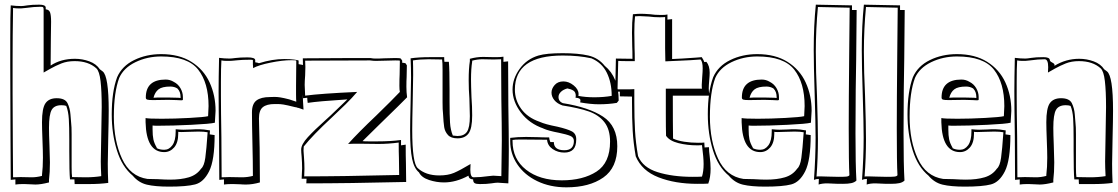

<svg xmlns="http://www.w3.org/2000/svg" viewBox="-20 -757 4793 823"><path d="M199 -664 198 -594 197 -476Q241 -505 301 -505Q333 -505 363 -494Q393 -483 408 -460L420 -451Q446 -431 446 -283Q446 -244 444 -166Q442 -90 442 -55Q442 -15 444 27Q408 32 360 32H300Q299 25 299 12H280Q277 -19 277 -109V-159Q277 -213 275 -246.5Q273 -280 264 -303Q257 -306 243 -306Q213 -306 201.5 -286Q190 -266 190 -209Q190 -182 192 -134Q194 -84 194 -61Q194 -18 190 14V25Q155 34 132 34Q118 34 110 33L86 32H75Q60 32 46 34V12L26 14Q26 -101 25 -175L24 -476V-590Q24 -696 26 -734Q50 -731 71 -731Q79 -731 97.5 -734Q116 -737 148 -737Q175 -737 176 -725V-717Q190 -716 194.5 -704Q199 -692 199 -664ZM167 -715Q167 -723 165 -725.5Q163 -728 154 -728Q126 -728 91 -723Q75 -721 71 -721H59Q46 -721 36 -723Q34 -603 34 -493V-355L35 -131Q36 -79 36 3Q48 2 68 2L116 3Q137 3 160 -3V-7Q164 -40 164 -81Q164 -107 162 -157Q160 -207 160 -233Q160 -293 175 -314.5Q190 -336 223 -336Q259 -336 269.5 -314.5Q280 -293 282 -266.5Q284 -240 285 -230Q287 -215 287 -182V-147V-73V-41Q287 -11 289 2L347 3Q383 3 414 -2Q412 -40 412 -65Q412 -100 414 -178Q416 -260 416 -298Q416 -367 411 -409.5Q406 -452 393 -464Q359 -495 300 -495Q268 -495 243 -485Q218 -475 196 -462.5Q174 -450 167 -446V-697Z M652 -124V-122Q665 -115 684 -115Q705 -115 719 -134.5Q733 -154 733 -193V-203Q755 -201 766 -201L801 -202Q812 -203 835 -203Q852 -203 880 -198L879 -181L900 -178Q900 -70 876.5 -23Q853 24 816.5 33.5Q780 43 705 43Q645 43 609.5 34.5Q574 26 549 -4Q503 -42 481 -113Q459 -184 459 -267Q459 -364 482 -426Q503 -474 555 -499.5Q607 -525 671 -525Q748 -525 800.5 -492Q853 -459 878.5 -403.5Q904 -348 904 -282Q904 -276 901 -231Q882 -226 800.5 -222Q719 -218 656 -218Q641 -218 634 -219V-202Q634 -176 637.5 -159.5Q641 -143 652 -124ZM673 -248Q728 -248 792 -251.5Q856 -255 872 -259Q874 -289 874 -302Q874 -402 829.5 -458.5Q785 -515 671 -515Q611 -515 560.5 -490.5Q510 -466 491 -423Q468 -361 468 -257Q468 -153 503 -77Q538 -1 612 10L656 11Q690 13 709 13Q756 13 789.5 3Q823 -7 842 -34Q855 -45 860 -80.5Q865 -116 870 -190Q855 -193 831 -193L792 -192Q780 -191 759 -191Q747 -191 744 -192V-184Q744 -145 726.5 -125Q709 -105 684 -105Q607 -105 604 -233V-251Q616 -248 673 -248ZM764 -330Q764 -327 757 -327Q752 -327 737 -328Q722 -329 701 -329L636 -328Q617 -328 611 -330Q605 -332 605 -339Q605 -416 690 -416Q709 -416 725 -406Q743 -397 753.5 -379Q764 -361 764 -341ZM710 -386Q675 -386 659.5 -374Q644 -362 638 -338L657 -339H701L744 -338L754 -337V-341Q754 -364 741 -377L740 -378Q727 -386 710 -386Z M1090 -486Q1147 -504 1199 -504Q1224 -504 1242 -501.5Q1260 -499 1260 -497V-482Q1280 -479 1280 -477L1279 -392Q1278 -375 1278 -348Q1278 -332 1281 -287L1258 -295L1259 -294L1247 -298L1248 -297Q1208 -307 1194.5 -309Q1181 -311 1171 -311Q1161 -311 1157 -311Q1123 -311 1106.5 -297.5Q1090 -284 1090 -249Q1094 -126 1094 13V25Q1062 34 1035 34Q1019 34 1011 33L981 32H969Q954 32 940 34V12L920 14L919 -175Q917 -301 917 -366Q917 -419 919 -509Q943 -506 964 -506Q972 -506 990.5 -508.5Q1009 -511 1041 -511Q1074 -511 1074 -499V-490Q1087 -488 1090 -486ZM1064 -499Q1064 -501 1052 -501Q1019 -501 996 -498.5Q973 -496 964 -496H952Q939 -496 929 -498Q927 -467 927 -407V-346Q927 -285 929 -169L930 3Q942 2 963 2L1017 3Q1041 3 1064 -3V-7Q1064 -60 1062 -144Q1060 -228 1060 -275Q1060 -312 1079.5 -326.5Q1099 -341 1137 -341Q1143 -341 1154.5 -341.5Q1166 -342 1181.5 -339.5Q1197 -337 1220 -331Q1225 -329 1230.5 -327.5Q1236 -326 1241 -324L1250 -321Q1249 -332 1249 -353V-390L1250 -497Q1250 -499 1229 -499Q1191 -499 1139.5 -488.5Q1088 -478 1065 -465Q1065 -472 1064.5 -475Q1064 -478 1064 -480Z M1723 -426Q1722 -412 1722 -385Q1722 -361 1725 -340Q1705 -319 1603 -220L1534 -152Q1543 -151 1560 -151H1598Q1656 -151 1699 -157V-134L1719 -137Q1719 -85 1720 -58L1721 23Q1473 29 1293 29L1294 9H1273L1275 -35Q1275 -59 1273 -85Q1271 -105 1271 -116Q1271 -138 1299.5 -169Q1328 -200 1375 -242L1397 -262L1421 -285Q1461 -323 1469 -331Q1344 -323 1299 -316Q1297 -330 1297 -338L1279 -336Q1276 -384 1276 -387Q1276 -401 1278 -425L1279 -462L1278 -507L1455 -508H1569Q1579 -506 1589 -506Q1612 -506 1625 -507L1665 -508H1682Q1695 -508 1698 -506L1704 -497V-488Q1710 -488 1718 -486L1724 -477ZM1634 -497 1591 -496Q1580 -496 1566 -498L1288 -497L1289 -470L1288 -434Q1286 -408 1286 -393Q1286 -385 1288 -347Q1356 -356 1511 -363Q1490 -338 1461 -309.5Q1432 -281 1403 -254Q1320 -177 1282 -129Q1281 -122 1281 -111Q1281 -103 1283 -83Q1285 -57 1285 -34L1284 -1Q1445 -1 1691 -7L1690 -80Q1689 -103 1689 -146Q1646 -140 1601 -140L1520 -141Q1487 -141 1472 -140Q1515 -188 1593 -262Q1663 -330 1694 -363Q1692 -372 1692 -389Q1692 -421 1693 -437L1694 -497Q1692 -498 1674 -498Q1649 -498 1634 -497Z M1883 25Q1851 25 1819 14.5Q1787 4 1776 -18Q1755 -35 1746.5 -76Q1738 -117 1738 -197Q1738 -236 1740 -314Q1742 -390 1742 -425Q1742 -465 1740 -507Q1775 -512 1822 -512H1884Q1884 -499 1885 -492H1904Q1907 -461 1907 -371V-321Q1907 -263 1909 -231.5Q1911 -200 1921 -176Q1935 -174 1941 -174Q1969 -174 1981.5 -192Q1994 -210 1994 -259Q1994 -283 1992 -335Q1989 -373 1989 -413Q1989 -464 1994 -495V-505Q2023 -513 2051 -513L2098 -512H2109Q2124 -512 2138 -514V-492L2158 -494L2159 -305Q2161 -179 2161 -114Q2161 -61 2159 29Q2111 26 2114 26Q2105 26 2086 29Q2067 32 2037 32Q2021 32 2014.5 28Q2008 24 2008 12Q1991 11 1989 0L1988 -4Q1935 25 1883 25ZM2074 -2Q2090 -4 2094 -4Q2097 -4 2129 -2Q2131 -106 2131 -154Q2131 -215 2129 -331L2128 -503Q2116 -502 2096 -502L2047 -503Q2027 -503 2004 -497V-493Q1999 -462 1999 -417Q1999 -392 2001 -340Q2004 -301 2004 -262Q2004 -206 1988.5 -185Q1973 -164 1941 -164Q1913 -164 1900 -178.5Q1887 -193 1884 -212Q1881 -231 1879 -270Q1877 -285 1877 -318V-352V-427V-459Q1877 -489 1875 -502L1817 -503Q1781 -503 1750 -498Q1751 -479 1751 -435Q1751 -401 1749 -321Q1747 -241 1747 -201Q1747 -56 1771 -36Q1805 -5 1863 -5Q1900 -5 1926 -16Q1952 -27 1997 -54L1996 -30Q1996 3 2010 3Q2039 3 2074 -2Z M2547 -310Q2512 -310 2467 -318L2468 -326Q2468 -332 2463 -334.5Q2458 -337 2453 -337.5Q2448 -338 2447 -338L2448 -346Q2448 -362 2438 -368.5Q2428 -375 2412 -378Q2394 -373 2384 -363Q2374 -353 2374 -341Q2374 -322 2394 -314L2392 -315Q2504 -297 2565 -257Q2626 -217 2626 -130Q2626 -38 2566 4Q2506 46 2408 46Q2338 46 2283 19.5Q2228 -7 2197.5 -52.5Q2167 -98 2167 -152V-166Q2198 -170 2235 -170L2287 -169Q2303 -168 2334 -168Q2334 -160 2339 -148H2354Q2354 -113 2399 -113Q2440 -113 2440 -153Q2440 -168 2424.5 -174.5Q2409 -181 2375 -188Q2332 -196 2309 -206H2310Q2249 -227 2213 -274.5Q2177 -322 2177 -373Q2177 -420 2207.5 -462Q2238 -504 2288 -519Q2322 -529 2392 -529Q2459 -529 2502 -519Q2545 -509 2572 -475Q2632 -426 2632 -326L2624 -316Q2589 -310 2547 -310ZM2392 -519Q2187 -519 2187 -373Q2187 -328 2214 -290.5Q2241 -253 2293 -235Q2317 -224 2369 -214Q2412 -204 2431 -194Q2450 -184 2450 -160Q2450 -130 2437 -116.5Q2424 -103 2399 -103Q2371 -103 2349 -118Q2327 -133 2325 -158L2210 -159Q2187 -159 2177 -157V-152Q2177 -75 2235 -29.5Q2293 16 2388 16Q2479 16 2537 -21.5Q2595 -59 2595 -150Q2595 -202 2571 -233Q2547 -264 2504.5 -279Q2462 -294 2391 -305Q2368 -313 2356 -328Q2344 -343 2344 -360Q2344 -377 2357.5 -392.5Q2371 -408 2395 -408Q2418 -408 2439 -391Q2460 -374 2460 -354Q2460 -348 2459 -346Q2490 -340 2527 -340Q2568 -340 2602 -346Q2602 -403 2581 -445.5Q2560 -488 2515 -507Q2461 -519 2392 -519Z M2963 -510 2988 -512Q2996 -500 2999 -491L3008 -492Q3022 -475 3022 -445Q3022 -434 3020 -412Q3018 -390 3018 -378Q3018 -367 3021 -347H2864Q2864 -222 2865 -163Q2884 -154 2913 -149.5Q2942 -145 2972 -145Q2991 -145 2999 -146L3000 -129V-125Q3012 -125 3019 -126Q3019 -109 3022 -88Q3026 -56 3026 -34Q3026 3 3016 30Q3003 31 2969 31Q2874 31 2802.5 3Q2731 -25 2705 -87Q2695 -144 2692 -196Q2689 -248 2689 -319V-343L2637 -344V-364H2617L2620 -506Q2647 -505 2691 -505Q2691 -540 2690 -558L2689 -617Q2689 -663 2693 -696Q2715 -698 2726 -698Q2741 -698 2767 -696Q2787 -693 2808 -693H2821Q2834 -693 2841 -695V-673Q2847 -673 2861 -675V-504Q2894 -505 2963 -510ZM2808 -683Q2783 -683 2762 -686Q2734 -688 2721 -688Q2709 -688 2702 -687Q2699 -659 2699 -618L2700 -551Q2701 -531 2701 -495H2667Q2643 -495 2630 -496L2627 -374H2665Q2688 -374 2699 -375V-319Q2699 -249 2702 -197Q2705 -145 2715 -88Q2735 -39 2799 -19Q2863 1 2949 1Q2976 1 2989 0Q2996 -22 2996 -54Q2996 -81 2989 -135Q2982 -134 2968 -134Q2926 -134 2888 -143.5Q2850 -153 2835 -175Q2834 -206 2834 -271V-377H2989Q2988 -380 2988 -393Q2988 -403 2990 -427Q2992 -451 2992 -464Q2992 -492 2983 -502L2940 -499L2832 -494L2831 -550V-684Q2824 -683 2808 -683Z M3207 -124V-122Q3220 -115 3239 -115Q3260 -115 3274 -134.5Q3288 -154 3288 -193V-203Q3310 -201 3321 -201L3356 -202Q3367 -203 3390 -203Q3407 -203 3435 -198L3434 -181L3455 -178Q3455 -70 3431.5 -23Q3408 24 3371.5 33.5Q3335 43 3260 43Q3200 43 3164.5 34.5Q3129 26 3104 -4Q3058 -42 3036 -113Q3014 -184 3014 -267Q3014 -364 3037 -426Q3058 -474 3110 -499.5Q3162 -525 3226 -525Q3303 -525 3355.5 -492Q3408 -459 3433.5 -403.5Q3459 -348 3459 -282Q3459 -276 3456 -231Q3437 -226 3355.5 -222Q3274 -218 3211 -218Q3196 -218 3189 -219V-202Q3189 -176 3192.5 -159.5Q3196 -143 3207 -124ZM3228 -248Q3283 -248 3347 -251.5Q3411 -255 3427 -259Q3429 -289 3429 -302Q3429 -402 3384.5 -458.5Q3340 -515 3226 -515Q3166 -515 3115.5 -490.5Q3065 -466 3046 -423Q3023 -361 3023 -257Q3023 -153 3058 -77Q3093 -1 3167 10L3211 11Q3245 13 3264 13Q3311 13 3344.5 3Q3378 -7 3397 -34Q3410 -45 3415 -80.5Q3420 -116 3425 -190Q3410 -193 3386 -193L3347 -192Q3335 -191 3314 -191Q3302 -191 3299 -192V-184Q3299 -145 3281.5 -125Q3264 -105 3239 -105Q3162 -105 3159 -233V-251Q3171 -248 3228 -248ZM3319 -330Q3319 -327 3312 -327Q3307 -327 3292 -328Q3277 -329 3256 -329L3191 -328Q3172 -328 3166 -330Q3160 -332 3160 -339Q3160 -416 3245 -416Q3264 -416 3280 -406Q3298 -397 3308.5 -379Q3319 -361 3319 -341ZM3265 -386Q3230 -386 3214.5 -374Q3199 -362 3193 -338L3212 -339H3256L3299 -338L3309 -337V-341Q3309 -364 3296 -377L3295 -378Q3282 -386 3265 -386Z M3632 -714H3652Q3652 -668 3650 -502Q3649 -453 3648 -373Q3647 -293 3647 -186Q3647 -48 3651 17Q3643 25 3629 28Q3615 31 3593 31Q3564 31 3549 30H3550L3526 29Q3504 29 3489 34L3490 10Q3478 10 3469 14Q3476 -84 3476 -167Q3476 -228 3472 -354Q3468 -478 3468 -543Q3468 -648 3477 -737L3632 -734ZM3477 -536Q3477 -450 3482 -347Q3486 -221 3486 -160Q3486 -80 3480 0Q3482 -1 3496 -1Q3517 -1 3530 0L3575 1Q3597 1 3607.5 0Q3618 -1 3621 -6Q3618 -55 3618 -207Q3618 -322 3620 -522L3622 -724L3486 -727Q3477 -631 3477 -536Z M3838 -714H3858Q3858 -668 3856 -502Q3855 -453 3854 -373Q3853 -293 3853 -186Q3853 -48 3857 17Q3849 25 3835 28Q3821 31 3799 31Q3770 31 3755 30H3756L3732 29Q3710 29 3695 34L3696 10Q3684 10 3675 14Q3682 -84 3682 -167Q3682 -228 3678 -354Q3674 -478 3674 -543Q3674 -648 3683 -737L3838 -734ZM3683 -536Q3683 -450 3688 -347Q3692 -221 3692 -160Q3692 -80 3686 0Q3688 -1 3702 -1Q3723 -1 3736 0L3781 1Q3803 1 3813.5 0Q3824 -1 3827 -6Q3824 -55 3824 -207Q3824 -322 3826 -522L3828 -724L3692 -727Q3683 -631 3683 -536Z M4063 -124V-122Q4076 -115 4095 -115Q4116 -115 4130 -134.5Q4144 -154 4144 -193V-203Q4166 -201 4177 -201L4212 -202Q4223 -203 4246 -203Q4263 -203 4291 -198L4290 -181L4311 -178Q4311 -70 4287.5 -23Q4264 24 4227.5 33.5Q4191 43 4116 43Q4056 43 4020.5 34.5Q3985 26 3960 -4Q3914 -42 3892 -113Q3870 -184 3870 -267Q3870 -364 3893 -426Q3914 -474 3966 -499.5Q4018 -525 4082 -525Q4159 -525 4211.5 -492Q4264 -459 4289.5 -403.5Q4315 -348 4315 -282Q4315 -276 4312 -231Q4293 -226 4211.5 -222Q4130 -218 4067 -218Q4052 -218 4045 -219V-202Q4045 -176 4048.5 -159.5Q4052 -143 4063 -124ZM4084 -248Q4139 -248 4203 -251.5Q4267 -255 4283 -259Q4285 -289 4285 -302Q4285 -402 4240.5 -458.5Q4196 -515 4082 -515Q4022 -515 3971.5 -490.5Q3921 -466 3902 -423Q3879 -361 3879 -257Q3879 -153 3914 -77Q3949 -1 4023 10L4067 11Q4101 13 4120 13Q4167 13 4200.5 3Q4234 -7 4253 -34Q4266 -45 4271 -80.5Q4276 -116 4281 -190Q4266 -193 4242 -193L4203 -192Q4191 -191 4170 -191Q4158 -191 4155 -192V-184Q4155 -145 4137.5 -125Q4120 -105 4095 -105Q4018 -105 4015 -233V-251Q4027 -248 4084 -248ZM4175 -330Q4175 -327 4168 -327Q4163 -327 4148 -328Q4133 -329 4112 -329L4047 -328Q4028 -328 4022 -330Q4016 -332 4016 -339Q4016 -416 4101 -416Q4120 -416 4136 -406Q4154 -397 4164.5 -379Q4175 -361 4175 -341ZM4121 -386Q4086 -386 4070.5 -374Q4055 -362 4049 -338L4068 -339H4112L4155 -338L4165 -337V-341Q4165 -364 4152 -377L4151 -378Q4138 -386 4121 -386Z M4500 -475Q4549 -505 4606 -505Q4638 -505 4668 -494Q4698 -483 4713 -460L4725 -451Q4751 -431 4751 -283Q4751 -244 4749 -166Q4747 -90 4747 -55Q4747 -15 4749 27Q4713 32 4665 32H4605Q4604 25 4604 12H4585Q4582 -19 4582 -109V-159Q4582 -217 4580 -249Q4578 -281 4569 -303Q4561 -306 4548 -306Q4518 -306 4506.5 -286Q4495 -266 4495 -209Q4495 -182 4497 -134Q4499 -84 4499 -61Q4499 -18 4495 14V25Q4460 34 4437 34Q4423 34 4415 33L4391 32H4380Q4365 32 4351 34V12L4331 14L4330 -175Q4328 -301 4328 -366Q4328 -419 4330 -509Q4354 -506 4375 -506Q4383 -506 4401.5 -509Q4420 -512 4452 -512Q4479 -512 4480 -500Q4480 -494 4489.5 -489.5Q4499 -485 4500 -480ZM4395 -498Q4379 -496 4375 -496H4363Q4350 -496 4340 -498Q4338 -467 4338 -407V-346Q4338 -285 4340 -169L4341 3Q4353 2 4373 2L4421 3Q4442 3 4465 -3V-7Q4469 -40 4469 -81Q4469 -107 4467 -157Q4465 -207 4465 -233Q4465 -293 4480 -314.5Q4495 -336 4528 -336Q4564 -336 4574.5 -314.5Q4585 -293 4587 -266.5Q4589 -240 4590 -230Q4592 -215 4592 -182V-147V-73V-41Q4592 -11 4594 2L4652 3Q4688 3 4719 -2Q4717 -40 4717 -65Q4717 -100 4719 -178Q4721 -260 4721 -298Q4721 -367 4716 -409.5Q4711 -452 4698 -464Q4664 -495 4605 -495Q4573 -495 4548 -485Q4523 -475 4501 -462.5Q4479 -450 4472 -446L4473 -469Q4473 -503 4458 -503Q4430 -503 4395 -498Z"/></svg>

Font: Londrina Shadow
Style: Regular
Weight: 400
Designer: Marcelo Magalhaes
Foundry: Marcelo Magalhães
Version: Version 1.002